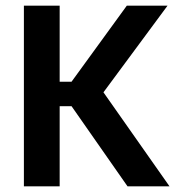

<svg xmlns="http://www.w3.org/2000/svg" viewBox="-20 -659 628 679"><path d="M431 0 233 -283.5H179.5V-370H233L428.5 -639H572.5L335.5 -318.5L335 -348L579.5 0ZM64.5 0V-639H191V0Z"/></svg>

Font: Anek Bangla
Style: Semi-bold
Weight: 600
Designer: Sulekha Rajkumar (Bangla), Yesha Goshar (Latin)
Foundry: Ek Type
Version: Version 1.002;March 21, 2022;FontCreator 13.0.0.2683 64-bit